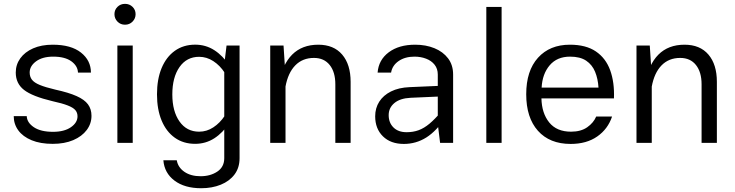

<svg xmlns="http://www.w3.org/2000/svg" viewBox="-20 -742 3817 997"><path d="M253.8 -509.9Q195.2 -509.9 152 -490.9Q108.9 -471.9 85.3 -439.1Q61.8 -406.3 61.8 -365.3Q61.8 -308.6 104.7 -275.1Q147.6 -241.6 252.2 -216.7Q303.5 -205.5 331.7 -194.4Q360 -183.4 371.3 -170.1Q382.5 -156.9 382.5 -137.9Q382.5 -105.3 348.2 -81.4Q313.8 -57.5 255.3 -57.5Q191.3 -57.5 155.7 -81.5Q120.1 -105.6 118.9 -138.8H51.3Q51.3 -97.6 75 -65.1Q98.7 -32.6 144.1 -13.8Q189.4 5 253.8 5Q314.9 5 360.2 -14.3Q405.4 -33.6 430.3 -66.8Q455.1 -99.9 455.1 -140.6Q455.1 -175.4 436.9 -200.1Q418.8 -224.7 377.6 -243.1Q336.5 -261.5 267.8 -276.5Q215.8 -288.8 186.7 -300.8Q157.5 -312.8 145.8 -328.2Q134.1 -343.6 134.1 -365.6Q134.1 -398.9 167.2 -423.4Q200.4 -447.9 256.2 -447.9Q317.1 -447.9 350.5 -423.7Q383.8 -399.4 384.9 -365H452.2Q452.2 -428 400.5 -469Q348.9 -509.9 253.8 -509.9Z M574.3 -668.4Q574.3 -645.9 590 -629.8Q605.8 -613.7 629.1 -613.7Q652.5 -613.7 668.3 -629.8Q684.1 -645.9 684.1 -668.4Q684.1 -690.9 668.3 -706.4Q652.5 -722 629.1 -722Q605.8 -722 590 -706.4Q574.3 -690.9 574.3 -668.4ZM589.5 -505.4V0H669.2V-505.4Z M1024.6 235.4Q1081.5 235.4 1126.6 217Q1171.7 198.7 1197.8 164Q1224 129.2 1224 79.2V-505.4H1156.4L1144.5 -407.8V79.2Q1144.5 125.1 1108.3 149.1Q1072.2 173.1 1021.5 173.1Q970.9 173.1 937.5 150.2Q904.2 127.2 897.9 90.1H828.3Q833.4 156.2 886 195.8Q938.6 235.4 1024.6 235.4ZM795.2 -252.1Q795.2 -174.1 819.2 -116.2Q843.3 -58.4 887.8 -26.8Q932.3 4.9 993.3 4.9Q1048.1 4.9 1092.9 -23.9Q1137.7 -52.8 1172.1 -105.3L1146.9 -140.7Q1122.2 -103.3 1087.9 -80.8Q1053.7 -58.2 1014.1 -58.2Q949.5 -58.2 912.2 -111.1Q874.8 -164.1 874.8 -251.9Q874.8 -340.3 912.1 -393.7Q949.4 -447 1014 -447Q1053.4 -447 1087.7 -424.6Q1122 -402.3 1146.9 -364.2L1172.1 -400.1Q1137.7 -452.5 1093.1 -481.3Q1048.4 -510.1 993.6 -510.1Q932.6 -510.1 887.9 -478.2Q843.3 -446.3 819.2 -388.5Q795.2 -330.7 795.2 -252.1Z M1462.6 0V-348.3L1452.3 -505.4H1383.2V0ZM1800.7 -317.1Q1800.7 -407.2 1756.8 -458.6Q1713 -509.9 1632.6 -509.9Q1548.6 -509.9 1497 -458.3Q1445.5 -406.6 1426.8 -304.5L1462.4 -291.9Q1475.5 -363.8 1513.3 -402.5Q1551.1 -441.2 1610.2 -441.2Q1662.8 -441.2 1692.1 -404.4Q1721.3 -367.7 1721.3 -304.1V0H1800.7Z M2332.9 -354.8Q2332.9 -404.5 2306.7 -439Q2280.5 -473.5 2235.9 -491.7Q2191.2 -509.9 2135.7 -509.9Q2051.5 -509.9 1998.7 -470.5Q1945.9 -431 1940.8 -365H2010.8Q2016.9 -402.1 2050 -425Q2083.1 -447.9 2132.1 -447.9Q2164.9 -447.9 2192.5 -437.3Q2220.2 -426.8 2236.7 -406Q2253.3 -385.1 2253.3 -354.8V-97.6L2265.3 0H2332.9ZM2296.3 -135.7 2270.3 -161.1Q2238.2 -123.1 2210.2 -99.7Q2182.2 -76.3 2153.8 -65.9Q2125.5 -55.5 2091.4 -55.5Q2048 -55.5 2023.2 -80.1Q1998.3 -104.7 1998.3 -144.2Q1998.3 -182 2027.7 -206.7Q2057.1 -231.5 2111.9 -234.2L2288.5 -242V-297.4L2107 -289.5Q2050.5 -287.2 2010.5 -267.2Q1970.6 -247.3 1949.4 -214.1Q1928.2 -180.8 1928.2 -138.1Q1928.2 -73.6 1968.4 -34.1Q2008.6 5.4 2077.1 5.4Q2140.3 5.4 2193.6 -28Q2246.8 -61.4 2296.3 -135.7Z M2584.7 0V-706.1H2505.3V0Z M2791.5 -231.2H3168.1Q3171.2 -314.5 3148.5 -377.2Q3125.7 -439.9 3074.2 -474.9Q3022.8 -509.9 2939.2 -509.9Q2834.9 -509.9 2773.7 -442.2Q2712.5 -374.5 2712.5 -252.6Q2712.5 -131.1 2773.3 -62.9Q2834.2 5.4 2943.1 5.4Q3026 5.4 3081.3 -33.3Q3136.7 -72 3158.3 -136.9H3075.9Q3062.3 -104.5 3029.5 -81.4Q2996.7 -58.2 2945.3 -58.2Q2870.5 -58.2 2831.8 -106.3Q2793.1 -154.5 2791.5 -231.2ZM2792.5 -287.1Q2796.2 -358.2 2834.4 -403Q2872.6 -447.9 2940 -447.9Q2992.6 -447.9 3023.9 -426.8Q3055.2 -405.6 3070.1 -369.3Q3085.1 -332.9 3087.8 -287.1Z M3364.4 0V-348.3L3354.1 -505.4H3285.1V0ZM3702.5 -317.1Q3702.5 -407.2 3658.7 -458.6Q3614.9 -509.9 3534.5 -509.9Q3450.4 -509.9 3398.9 -458.3Q3347.4 -406.6 3328.6 -304.5L3364.3 -291.9Q3377.4 -363.8 3415.2 -402.5Q3452.9 -441.2 3512.1 -441.2Q3564.7 -441.2 3593.9 -404.4Q3623.1 -367.7 3623.1 -304.1V0H3702.5Z"/></svg>

Font: Estedad VF
Style: Regular
Weight: 100
Designer: Amin Abedi
Version: Version 7.3